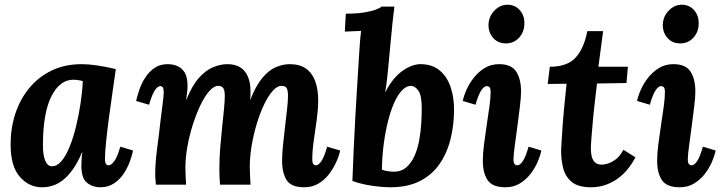

<svg xmlns="http://www.w3.org/2000/svg" viewBox="-20 -783 3063 814"><path d="M327 -511Q355 -511 392.5 -505.5Q430 -500 471 -490Q466 -453 458 -399Q450 -345 442.5 -288.5Q435 -232 430 -184.5Q425 -137 425 -111Q425 -93 429.5 -87.5Q434 -82 439 -82Q451 -82 464 -99Q477 -116 490 -161L544 -145Q540 -124 530 -97Q520 -70 503.5 -45.5Q487 -21 462.5 -5Q438 11 405 11Q373 11 349 -8Q325 -27 325 -80Q325 -93 326 -109Q327 -125 329 -138H328Q310 -95 289.5 -66Q269 -37 247.5 -20Q226 -3 203.5 4Q181 11 158 11Q103 11 64 -33.5Q25 -78 25 -171Q25 -240 45 -301Q65 -362 104 -409.5Q143 -457 199 -484Q255 -511 327 -511ZM290 -445Q262 -445 238.5 -427Q215 -409 197.5 -374Q180 -339 171 -287Q162 -235 162 -166Q162 -125 172 -101.5Q182 -78 200 -78Q222 -78 241 -100.5Q260 -123 275.5 -161.5Q291 -200 302.5 -247.5Q314 -295 321.5 -344.5Q329 -394 331 -439Q326 -441 313.5 -443Q301 -445 290 -445Z M1270 11Q1215 11 1195.5 -19Q1176 -49 1176 -102Q1176 -132 1180 -169.5Q1184 -207 1188.5 -246Q1193 -285 1197 -319.5Q1201 -354 1201 -377Q1201 -392 1198.5 -401.5Q1196 -411 1190 -415Q1184 -419 1173 -419Q1155 -419 1136 -397.5Q1117 -376 1099.5 -339.5Q1082 -303 1068.5 -258Q1055 -213 1047 -166Q1039 -119 1039 -77Q1039 -64 1040 -41.5Q1041 -19 1042 0H913Q911 -21 910.5 -39.5Q910 -58 910 -67Q910 -110 913.5 -154.5Q917 -199 921.5 -241.5Q926 -284 929.5 -319Q933 -354 933 -377Q933 -400 926.5 -409.5Q920 -419 905 -419Q887 -419 867.5 -397Q848 -375 830 -337.5Q812 -300 797.5 -254.5Q783 -209 774.5 -161.5Q766 -114 766 -72Q766 -59 767 -35.5Q768 -12 769 0H641Q639 -21 638.5 -29.5Q638 -38 638 -48Q638 -68 640 -94.5Q642 -121 646 -152.5Q650 -184 654 -215Q657 -244 660.5 -271Q664 -298 667 -322Q670 -346 672 -364Q674 -382 674 -392Q674 -409 669.5 -413.5Q665 -418 660 -418Q649 -418 637 -401Q625 -384 612 -339L557 -355Q562 -376 571 -403Q580 -430 596 -454.5Q612 -479 635 -495Q658 -511 691 -511Q713 -511 732 -503Q751 -495 763 -475.5Q775 -456 775 -420Q775 -401 773 -389Q771 -377 769 -360H770Q794 -420 823.5 -453Q853 -486 884.5 -498.5Q916 -511 944 -511Q977 -511 998.5 -497.5Q1020 -484 1031 -458Q1042 -432 1042 -396Q1042 -388 1042 -379Q1042 -370 1040 -360H1041Q1065 -420 1092.5 -453Q1120 -486 1150 -498.5Q1180 -511 1208 -511Q1251 -511 1277.5 -492Q1304 -473 1316.5 -438.5Q1329 -404 1329 -357Q1329 -321 1323 -277Q1317 -233 1310.5 -189Q1304 -145 1304 -108Q1304 -92 1309 -87Q1314 -82 1319 -82Q1330 -82 1342 -99Q1354 -116 1367 -161L1422 -145Q1418 -124 1406 -97Q1394 -70 1375.5 -45.5Q1357 -21 1330.5 -5Q1304 11 1270 11Z M1652 -755Q1648 -726 1644 -686Q1640 -646 1636.5 -608.5Q1633 -571 1631 -551Q1630 -540 1627.5 -512.5Q1625 -485 1621.5 -452.5Q1618 -420 1613 -393H1614Q1631 -426 1650 -448.5Q1669 -471 1689 -484.5Q1709 -498 1727.5 -504.5Q1746 -511 1762 -511Q1813 -511 1844.5 -484Q1876 -457 1890.5 -413.5Q1905 -370 1905 -320Q1905 -253 1890 -193Q1875 -133 1843 -87Q1811 -41 1759.5 -15Q1708 11 1634 11Q1618 11 1590 8.5Q1562 6 1531 0Q1500 -6 1474 -16Q1477 -96 1480 -161.5Q1483 -227 1486.5 -288.5Q1490 -350 1494 -415.5Q1498 -481 1503 -560Q1504 -577 1506 -603.5Q1508 -630 1511 -652Q1495 -651 1474 -650.5Q1453 -650 1442 -649L1446 -725Q1492 -725 1523 -730Q1554 -735 1572.5 -742Q1591 -749 1598 -755ZM1722 -419Q1703 -419 1685 -400.5Q1667 -382 1652 -349Q1637 -316 1625.5 -271Q1614 -226 1607 -173.5Q1600 -121 1599 -64Q1607 -60 1622.5 -57.5Q1638 -55 1648 -55Q1681 -55 1702.5 -73.5Q1724 -92 1737.5 -122.5Q1751 -153 1757.5 -189.5Q1764 -226 1766 -261.5Q1768 -297 1768 -325Q1768 -379 1753.5 -399Q1739 -419 1722 -419Z M2096 -511Q2148 -511 2168.5 -479.5Q2189 -448 2189 -395Q2189 -371 2184 -330Q2179 -289 2173 -244Q2167 -199 2162 -162Q2157 -125 2157 -108Q2157 -92 2162 -87Q2167 -82 2172 -82Q2184 -82 2196 -99Q2208 -116 2221 -161L2275 -145Q2271 -124 2259.5 -97Q2248 -70 2229 -45.5Q2210 -21 2183.5 -5Q2157 11 2123 11Q2068 11 2047.5 -19Q2027 -49 2027 -102Q2027 -131 2032 -171Q2037 -211 2043.5 -253Q2050 -295 2055 -331.5Q2060 -368 2060 -392Q2060 -409 2055 -413.5Q2050 -418 2044 -418Q2033 -418 2021 -401Q2009 -384 1996 -339L1942 -355Q1946 -376 1958 -403Q1970 -430 1989.5 -454.5Q2009 -479 2035.5 -495Q2062 -511 2096 -511ZM2131 -763Q2164 -763 2184.5 -739Q2205 -715 2203 -680Q2202 -646 2180 -622.5Q2158 -599 2125 -599Q2091 -599 2070.5 -622.5Q2050 -646 2051 -680Q2053 -715 2077 -739Q2101 -763 2131 -763Z M2537 -651 2517 -500H2642L2636 -431L2511 -429Q2507 -393 2502 -351.5Q2497 -310 2493.5 -270.5Q2490 -231 2487.5 -199.5Q2485 -168 2485 -151Q2485 -138 2488 -122.5Q2491 -107 2501 -96Q2511 -85 2533 -85Q2541 -85 2556.5 -89.5Q2572 -94 2590 -107Q2608 -120 2623 -148L2674 -116Q2640 -52 2591 -20.5Q2542 11 2486 11Q2431 11 2403.5 -12Q2376 -35 2367 -72.5Q2358 -110 2359 -151Q2361 -185 2364 -231.5Q2367 -278 2372 -329.5Q2377 -381 2382 -428L2302 -427L2311 -500Q2385 -500 2420.5 -539Q2456 -578 2470 -651Z M2835 -511Q2887 -511 2907.5 -479.5Q2928 -448 2928 -395Q2928 -371 2923 -330Q2918 -289 2912 -244Q2906 -199 2901 -162Q2896 -125 2896 -108Q2896 -92 2901 -87Q2906 -82 2911 -82Q2923 -82 2935 -99Q2947 -116 2960 -161L3014 -145Q3010 -124 2998.5 -97Q2987 -70 2968 -45.5Q2949 -21 2922.5 -5Q2896 11 2862 11Q2807 11 2786.5 -19Q2766 -49 2766 -102Q2766 -131 2771 -171Q2776 -211 2782.5 -253Q2789 -295 2794 -331.5Q2799 -368 2799 -392Q2799 -409 2794 -413.5Q2789 -418 2783 -418Q2772 -418 2760 -401Q2748 -384 2735 -339L2681 -355Q2685 -376 2697 -403Q2709 -430 2728.5 -454.5Q2748 -479 2774.5 -495Q2801 -511 2835 -511ZM2870 -763Q2903 -763 2923.5 -739Q2944 -715 2942 -680Q2941 -646 2919 -622.5Q2897 -599 2864 -599Q2830 -599 2809.5 -622.5Q2789 -646 2790 -680Q2792 -715 2816 -739Q2840 -763 2870 -763Z"/></svg>

Font: Lora
Style: Italic
Weight: 400
Italic angle: -3°
Designer: Olga Karpushina, Alexei Vanyashin (Cyrillic)
Foundry: Cyreal
Version: Version 3.008